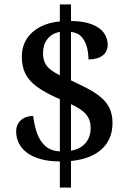

<svg xmlns="http://www.w3.org/2000/svg" viewBox="-20 -780 599 879"><path d="M254 -41Q204 -41 166.5 -51.5Q129 -62 104 -80.5Q79 -99 66.5 -124Q54 -149 54 -178Q54 -200 64 -216Q74 -232 91.5 -240.5Q109 -249 132 -249Q137 -205 150 -169Q163 -133 188 -111Q213 -89 254 -87V-326Q189 -354 150.5 -382Q112 -410 96 -443Q80 -476 80 -520Q80 -566 101.5 -600.5Q123 -635 162 -656Q201 -677 254 -682V-760H305V-684Q365 -683 402 -668Q439 -653 456 -629Q473 -605 473 -575Q473 -544 450 -526Q427 -508 385 -508Q385 -535 378.5 -562Q372 -589 355 -609.5Q338 -630 305 -634V-412Q346 -393 380.5 -375Q415 -357 441 -335.5Q467 -314 481 -285.5Q495 -257 495 -217Q495 -142 445.5 -97Q396 -52 305 -43V79H254ZM305 -90Q349 -98 372 -125.5Q395 -153 395 -194Q395 -231 374.5 -256Q354 -281 305 -303ZM254 -634Q217 -627 197 -601Q177 -575 177 -537Q177 -512 185 -494Q193 -476 210.5 -462Q228 -448 254 -435Z"/></svg>

Font: Noto Serif Kannada Medium
Style: Regular
Weight: 500
Version: Version 2.003